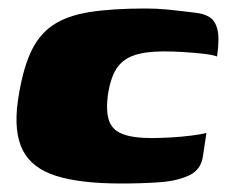

<svg xmlns="http://www.w3.org/2000/svg" viewBox="-20 -425 540 452"><path d="M265 7Q169 7 112 -11Q55 -29 33.5 -71.5Q12 -114 22 -187Q32 -256 51 -299Q70 -342 103.5 -365Q137 -388 190.5 -396.5Q244 -405 323 -405Q349 -405 374.5 -402.5Q400 -400 440 -395Q460 -393 473.5 -384.5Q487 -376 492 -355Q497 -334 491 -292Q481 -296 458.5 -298.5Q436 -301 411 -302.5Q386 -304 366 -304Q322 -304 295 -294.5Q268 -285 254 -263Q240 -241 234 -202Q229 -164 236.5 -141.5Q244 -119 268.5 -109.5Q293 -100 337 -100Q357 -100 383 -101.5Q409 -103 432 -106Q455 -109 466 -112L458 -59Q454 -26 426 -12.5Q398 1 356 4Q314 7 265 7Z"/></svg>

Font: Genos Black
Style: Italic
Weight: 900
Italic angle: -8°
Version: Version 1.010